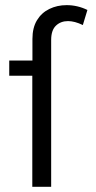

<svg xmlns="http://www.w3.org/2000/svg" viewBox="-20 -720 371 740"><path d="M177.2 0H104.5V-428.2H15.6V-486.8H105V-569.8Q105 -613.3 122.6 -642.1Q140.1 -670.9 170.2 -685.5Q200.2 -700.2 236.8 -700.2Q278.8 -700.2 316.9 -681.6L299.3 -623.5Q267.6 -638.7 242.2 -638.7Q213.9 -638.7 195.6 -621.1Q177.2 -603.5 177.2 -565.9Z"/></svg>

Font: Acari Sans
Style: Regular
Weight: 400
Designer: Alfredo Marco Pradil and Stefan Peev
Foundry: Hanken Design Co.
Version: Version 1.045;February 4, 2021;FontCreator 13.0.0.2655 64-bi